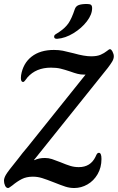

<svg xmlns="http://www.w3.org/2000/svg" viewBox="-25 -945 592 965"><path d="M-5 -37Q-5 -50 5 -67Q14 -83 66 -147Q86 -174 115 -208L405 -570H398Q380 -570 364.5 -574Q349 -578 327 -586Q300 -595 279.5 -600Q259 -605 231 -605Q156 -605 113 -556Q108 -550 102 -541.5Q96 -533 91 -533Q80 -533 80 -553Q80 -562 81 -567Q91 -627 134 -660.5Q177 -694 246 -694Q271 -694 291 -690Q311 -686 346 -677Q399 -662 433 -662Q463 -662 481 -670Q499 -678 511.5 -688Q524 -698 527 -698Q534 -698 540.5 -685.5Q547 -673 547 -662Q547 -649 538.5 -635Q530 -621 517 -604L146 -141L148 -140Q170 -151 201 -151Q219 -151 236 -145.5Q253 -140 278 -130Q309 -117 329 -111Q349 -105 371 -105Q430 -105 455 -157Q460 -169 463.5 -173Q467 -177 472 -177Q485 -177 485 -146Q485 -103 465.5 -69.5Q446 -36 414.5 -18Q383 0 348 0Q325 0 303.5 -7Q282 -14 247 -28Q209 -43 186.5 -50Q164 -57 140 -57Q108 -57 84.5 -45Q61 -33 37 -13Q20 0 16 0Q6 0 0.5 -12Q-5 -24 -5 -37ZM260 -750Q247 -750 247 -761Q247 -766 250.5 -769.5Q254 -773 260.5 -776.5Q267 -780 275 -786Q303 -805 319 -828Q335 -851 351 -899Q356 -914 370.5 -919.5Q385 -925 412 -925Q427 -925 432.5 -920.5Q438 -916 438 -904Q438 -872 411.5 -837.5Q385 -803 344 -778Q303 -753 263 -750Z"/></svg>

Font: Charm
Style: Bold
Weight: 700
Designer: Katatrad Aksorn Co.,Ltd.
Foundry: Cadson Demak Co.,Ltd.
Version: Version 1.001